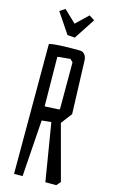

<svg xmlns="http://www.w3.org/2000/svg" viewBox="-136 -950 590 1001"><g transform="rotate(15 159.5 -450.0)"><path d="M172 -768 132 -771 58 -881 87 -900 152 -838 217 -900 246 -881ZM172 -710H215Q231 -710 241 -698Q251 -686 252 -667L262 -379L217 -320L297 -22L278 0H219L168 -311L117 -306L96 0H50V-699Q50 -704 91 -707Q132 -710 172 -710ZM188 -385Q194 -385 194 -391V-640L179 -655L110 -648L113 -381Z"/></g></svg>

Font: Bahiana
Style: Regular
Weight: 400
Designer: Pablo Cosgaya & Dani Raskovsky
Foundry: Pablo Cosgaya & Dani Raskovsky
Version: Version 1.005